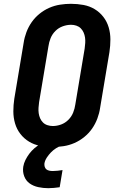

<svg xmlns="http://www.w3.org/2000/svg" viewBox="-20 -763 640 1007"><path d="M257 8Q223 8 191 2Q159 -4 132.5 -20Q106 -36 87 -60.5Q68 -85 59 -115.5Q50 -146 50 -179Q50 -212 55 -245L104 -538Q108 -566 118.5 -594Q129 -622 146 -646.5Q163 -671 187 -690.5Q211 -710 238.5 -722Q266 -734 295 -738.5Q324 -743 352 -743Q386 -743 418 -737Q450 -731 476.5 -715Q503 -699 522 -674.5Q541 -650 550 -619.5Q559 -589 559 -556Q559 -523 554 -490L505 -197Q501 -169 490.5 -141Q480 -113 463 -88.5Q446 -64 422 -44.5Q398 -25 370.5 -13Q343 -1 314 3.5Q285 8 257 8ZM257 -102Q279 -102 300.5 -110Q322 -118 338.5 -134.5Q355 -151 363.5 -172Q372 -193 375 -215L424 -508Q426 -523 427 -537.5Q428 -552 426 -566Q424 -580 418.5 -592.5Q413 -605 403.5 -614.5Q394 -624 380.5 -628.5Q367 -633 353 -633Q331 -633 309 -625Q287 -617 270.5 -600.5Q254 -584 245.5 -563Q237 -542 234 -520L185 -227Q183 -212 182 -197.5Q181 -183 183 -169Q185 -155 190.5 -142.5Q196 -130 205.5 -120.5Q215 -111 229 -106.5Q243 -102 257 -102ZM233 224Q207 224 181 218.5Q155 213 135.5 199Q116 185 107 161.5Q98 138 102 111Q105 93 113.5 76Q122 59 133.5 43.5Q145 28 160 15Q175 2 192 -8H306L305 0Q289 5 274 14.5Q259 24 247 36.5Q235 49 225.5 63.5Q216 78 213 94Q212 103 214.5 111.5Q217 120 223 125Q229 130 238 132Q247 134 256 134Q269 134 282 132.5Q295 131 308 129L293 219Q278 221 263 222.5Q248 224 233 224Z"/></svg>

Font: Iosevka Extrabold Extended
Style: Italic
Weight: 800
Width: 7
Italic angle: -9°
Monospace: yes
Designer: Belleve Invis
Foundry: Belleve Invis
Version: Version 32.5.0; ttfautohint (v1.8.4)